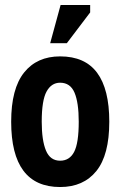

<svg xmlns="http://www.w3.org/2000/svg" viewBox="-20 -740 485 773"><path d="M25 -250Q25 -383 77 -448Q129 -513 222 -513Q322 -513 371 -447Q420 -381 420 -250Q420 -116 368 -51.5Q316 13 222 13Q25 13 25 -250ZM148 -250Q148 -175 165 -134Q182 -93 222 -93Q260 -93 278.5 -128.5Q297 -164 297 -250Q297 -327 280 -367Q263 -407 222 -407Q187 -407 167.5 -371.5Q148 -336 148 -250ZM224 -720H343V-690L249 -566H182Z"/></svg>

Font: PT Sans Narrow
Style: Bold
Weight: 700
Width: 3
Designer: A.Korolkova, O.Umpeleva, V.Yefimov
Foundry: ParaType Ltd
Version: Version 2.003W OFL